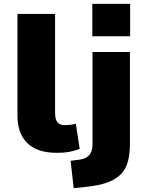

<svg xmlns="http://www.w3.org/2000/svg" viewBox="-20 -777 748 990"><path d="M273 11Q173 11 121.5 -38.5Q70 -88 70 -182V-705H264V-195Q264 -174 269 -160Q274 -146 285 -139Q296 -132 314 -132Q330 -132 342.5 -133.5Q355 -135 371 -139L391 -9Q360 2 335 6.5Q310 11 273 11ZM456 -590V-757H651V-590ZM360 193 344 52 391 46Q422 42 439.5 23.5Q457 5 457 -35V-509H650V-36Q650 15 640 54Q630 93 604.5 120Q579 147 534.5 163.5Q490 180 419 187Z"/></svg>

Font: Nunito Sans 6pt Black
Style: Regular
Weight: 900
Version: Version 3.101;gftools[0.9.27]